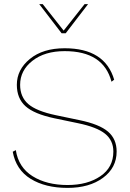

<svg xmlns="http://www.w3.org/2000/svg" viewBox="-20 -905 634 935"><path d="M409 -885 300 -743H280L171 -885H188L290 -756L392 -885ZM295 -670Q491 -670 536 -517L523 -507Q484 -656 295 -656Q198 -656 138 -609Q78 -562 78 -492Q78 -433 117.5 -398.5Q157 -364 252 -344L367 -320Q464 -300 506 -264Q548 -228 548 -167Q548 -88 481.5 -39Q415 10 309 10Q201 10 129.5 -34Q58 -78 42 -166L57 -174Q70 -90 138.5 -47Q207 -4 309 -4Q406 -4 469 -47Q532 -90 532 -167Q532 -221 492 -253.5Q452 -286 360 -305L245 -329Q146 -350 104 -388Q62 -426 62 -492Q62 -566 125.5 -618Q189 -670 295 -670Z"/></svg>

Font: Elaine Sans Thin
Style: Regular
Weight: 250
Designer: Wei Huang
Foundry: Wei Huang
Version: Version 2.001;December 24, 2019;FontCreator 12.0.0.2547 64-b